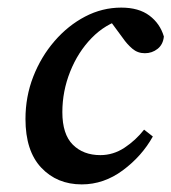

<svg xmlns="http://www.w3.org/2000/svg" viewBox="-20 -473 451 505"><path d="M195 12Q130 12 88.5 -32Q47 -76 47 -160Q47 -219 67.5 -271.5Q88 -324 123.5 -365Q159 -406 204 -429.5Q249 -453 299 -453Q345 -453 373 -432Q401 -411 411 -377Q409 -356 394.5 -344.5Q380 -333 361 -333Q342 -333 328 -345Q314 -357 303 -373L261 -430L304 -423Q257 -410 221 -373Q185 -336 164.5 -284.5Q144 -233 144 -178Q144 -120 171.5 -92.5Q199 -65 244 -65Q278 -65 307.5 -84.5Q337 -104 359 -132L382 -114Q353 -62 303 -25Q253 12 195 12Z"/></svg>

Font: Lisu Bosa
Style: Bold Italic
Weight: 700
Italic angle: -19°
Designer: David Morse, Annie Olsen, Victor Gaultney, Frank Grießhammer (Latin)
Foundry: SIL International
Version: Version 2.000